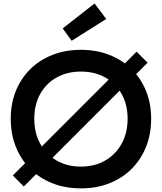

<svg xmlns="http://www.w3.org/2000/svg" viewBox="-20 -1048 912 1081"><path d="M749 -757 811 -695 114 2 52 -60ZM435.5 12.5Q348 12.5 275.5 -16Q203 -44.5 150.5 -97Q98 -149.5 69.2 -221.2Q40.5 -293 40.5 -379.5Q40.5 -465 69.2 -536Q98 -607 150.5 -658.8Q203 -710.5 275.5 -739Q348 -767.5 435.5 -767.5Q523.5 -767.5 595.8 -739Q668 -710.5 720.8 -658.8Q773.5 -607 802.2 -536Q831 -465 831 -379.5Q831 -293 802.2 -221.2Q773.5 -149.5 720.8 -97Q668 -44.5 595.8 -16Q523.5 12.5 435.5 12.5ZM435.5 -110Q513.5 -110 572.5 -144.2Q631.5 -178.5 665 -239.2Q698.5 -300 698.5 -379.5Q698.5 -458.5 665 -518.5Q631.5 -578.5 572.5 -611.8Q513.5 -645 436 -645Q358 -645 298.8 -611.8Q239.5 -578.5 206.2 -518.5Q173 -458.5 173 -379.5Q173 -300 206.2 -239.2Q239.5 -178.5 298.8 -144.2Q358 -110 435.5 -110ZM512.5 -1028.5 578 -941 383.5 -818.5 333 -888Z"/></svg>

Font: Hepta Slab SemiBold
Style: Regular
Weight: 600
Designer: Michael LaGattuta
Foundry: Michael LaGattuta
Version: Version 1.102